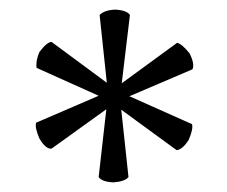

<svg xmlns="http://www.w3.org/2000/svg" viewBox="-20 -726 472 399"><path d="M201 -499 87 -417Q75 -416 62 -438Q52 -461 55 -471L185 -527L56 -585Q54 -600 62 -618Q77 -638 87 -639L202 -554L187 -695Q197 -705 219 -706Q243 -705 250 -695L233 -553L348 -637Q358 -635 374 -615Q385 -593 380 -582L249 -526L379 -468Q382 -458 372 -435Q359 -415 347 -414L232 -498L247 -358Q240 -349 216 -347Q192 -348 185 -358L201 -499Z"/></svg>

Font: Alike
Style: Regular
Weight: 400
Designer: Cyreal (www.cyreal.org)
Foundry: Cyreal (www.cyreal.org)
Version: Version 1.212